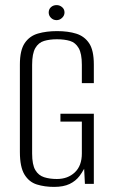

<svg xmlns="http://www.w3.org/2000/svg" viewBox="-20 -721 443 753"><path d="M192 12Q155 12 124.5 2.5Q94 -7 76 -36.5Q58 -66 58 -125V-468Q58 -524 77 -552Q96 -580 129 -589.5Q162 -599 204 -599Q247 -599 279 -589Q311 -579 329.5 -551.5Q348 -524 348 -468V-395H301V-467Q301 -511 288.5 -532.5Q276 -554 254.5 -560.5Q233 -567 203 -567Q175 -567 153 -560.5Q131 -554 118.5 -532.5Q106 -511 106 -467V-119Q106 -75 118.5 -54Q131 -33 153 -26Q175 -19 203 -19Q246 -19 273.5 -45Q301 -71 301 -119V-244H217V-275H348V0H313L310 -59Q306 -52 301 -44Q296 -36 292 -31Q277 -11 253 0.5Q229 12 192 12ZM202 -642Q189 -642 180 -651Q171 -660 171 -672Q171 -685 180 -693Q189 -701 202 -701Q214 -701 223.5 -693Q233 -685 233 -672Q233 -660 223.5 -651Q214 -642 202 -642Z"/></svg>

Font: Alumni Sans Light
Style: Regular
Weight: 300
Version: Version 1.018